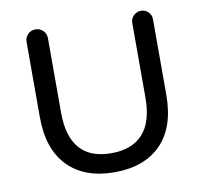

<svg xmlns="http://www.w3.org/2000/svg" viewBox="-79 -790 949 885"><g transform="rotate(-10 395.5 -348.0)"><path d="M388 8Q248 8 170 -72Q92 -152 92 -302V-654Q92 -675 106.5 -689.5Q121 -704 142 -704Q163 -704 177.5 -689.5Q192 -675 192 -654V-306Q192 -81 389 -81Q485 -81 536 -136.5Q587 -192 587 -306V-656Q587 -676 601.5 -690Q616 -704 636 -704Q656 -704 670 -690Q684 -676 684 -656V-302Q684 -151 606 -71.5Q528 8 388 8Z"/></g></svg>

Font: Sepalumica Med
Style: Regular
Weight: 500
Designer: Julieta Ulanovsky
Foundry: Julieta Ulanovsky
Version: Version 7.200